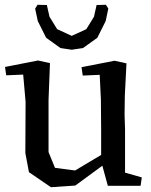

<svg xmlns="http://www.w3.org/2000/svg" viewBox="-20 -763 630 803"><path d="M183 -345V-127L210 -61L294 -50L403 -115V-221L402 -346L397 -450L326 -447L321 -482L459 -509L509 -498L502 -362L501 -282L503 -221V-41L573 -21L568 14H431L408 -70L295 13L193 20L101 -43L86 -123L87 -337L77 -451L6 -448L1 -483L139 -510L189 -499ZM280 -555 233 -562 173 -605 138 -675 127 -727 137 -743 176 -742 187 -693 219 -641 280 -613 341 -641 373 -693 384 -742 423 -743 433 -727 422 -675 387 -605 327 -562Z"/></svg>

Font: Alike Angular
Style: Regular
Weight: 400
Designer: Sveta Sebyakina
Foundry: Cyreal (www.cyreal.org)
Version: Version 1.300; ttfautohint (v1.8.4.7-5d5b)